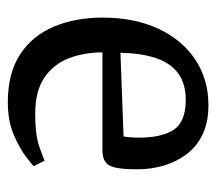

<svg xmlns="http://www.w3.org/2000/svg" viewBox="-51 -493 553 491"><g transform="rotate(90 225.5 -247.5)"><path d="M241 9Q167 9 119 -22.5Q71 -54 48 -109Q25 -164 25 -233Q25 -315 53.5 -376Q82 -437 132.5 -470.5Q183 -504 249 -504Q293 -504 324 -489Q355 -474 374.5 -448Q394 -422 403.5 -389.5Q413 -357 413 -322Q413 -268 403 -250.5Q393 -233 365 -233H114Q114 -186 129 -147Q144 -108 178.5 -84.5Q213 -61 271 -61Q326 -61 356.5 -72Q387 -83 391 -85L405 -57Q402 -54 381.5 -38Q361 -22 325.5 -6.5Q290 9 241 9ZM115 -279 329 -287Q332 -305 332 -327Q332 -384 312 -415Q292 -446 235 -446Q194 -446 167.5 -426.5Q141 -407 128.5 -369.5Q116 -332 115 -279Z"/></g></svg>

Font: Faustina
Style: Regular
Weight: 400
Designer: Alfonso Garcia
Foundry: http://www.omnibus-type.com
Version: Version 1.200